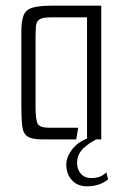

<svg xmlns="http://www.w3.org/2000/svg" viewBox="-20 -490 436 675"><path d="M128 0Q92 0 76.5 -10.5Q61 -21 58 -48Q55 -75 55 -127V-377Q55 -416 63 -436Q71 -456 94 -463Q117 -470 162 -470H336V0H286V-429H159Q130 -429 119 -422Q108 -415 106.5 -398.5Q105 -382 105 -353V-115Q105 -69 112.5 -55Q120 -41 152 -41H255L248 0ZM285 165Q253 165 233 143.5Q213 122 213 88Q213 62 234.5 34Q256 6 304 -10L333 -7Q297 9 274 30.5Q251 52 251 83Q251 106 264.5 121Q278 136 300 136Q316 136 328.5 132Q341 128 354 116L360 141Q341 155 323 160Q305 165 285 165Z"/></svg>

Font: Smooch Sans
Style: Regular
Weight: 400
Designer: Robert E. Leuschke
Foundry: Robert E. Leuschke
Version: Version 1.010; ttfautohint (v1.8.3)